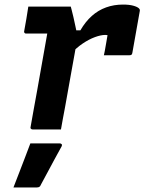

<svg xmlns="http://www.w3.org/2000/svg" viewBox="-20 -567 640 841"><path d="M104 -538Q112 -538 130.5 -538Q149 -538 173 -538Q197 -538 220.5 -538Q244 -538 263 -538Q282 -538 290 -538Q290 -538 293.5 -525Q297 -512 301.5 -492.5Q306 -473 310 -453.5Q314 -434 317 -420.5Q320 -407 320 -407Q315 -375 308 -337.5Q301 -300 294 -260Q287 -220 279.5 -179Q272 -138 265 -98Q260 -72 255.5 -47.5Q251 -23 247 0Q217 0 185.5 0Q154 0 123 0Q120 0 117.5 -1.5Q115 -3 114 -5Q113 -7 114 -11Q120 -46 127.5 -87Q135 -128 143 -172Q151 -216 158.5 -259.5Q166 -303 173.5 -344Q181 -385 187 -420H168Q156 -420 143.5 -420Q131 -420 119 -420Q107 -420 94 -420Q91 -420 89 -421.5Q87 -423 86 -425.5Q85 -428 86 -431Q91 -458 95.5 -484.5Q100 -511 104 -538ZM519 -547Q546 -547 564 -542Q582 -537 589 -530Q591 -528 591.5 -526.5Q592 -525 592.5 -523.5Q593 -522 592.5 -520.5Q592 -519 592 -517L560 -337Q559 -333 558.5 -331Q558 -329 556 -327.5Q554 -326 552 -325.5Q550 -325 547 -325Q519 -325 491 -325Q463 -325 435 -325L439 -344Q442 -361 445 -378Q448 -395 451 -413Q449 -413 447 -413.5Q445 -414 441 -414Q422 -414 396 -404.5Q370 -395 342.5 -376.5Q315 -358 289 -330L287 -434H332Q354 -472 382 -497Q410 -522 444.5 -534.5Q479 -547 519 -547ZM113 61Q147 61 177.5 61Q208 61 241 61Q247 61 250 64.5Q253 68 250 74Q234 103 219 130.5Q204 158 189.5 185.5Q175 213 158 244Q157 248 153 251Q149 254 142 254Q122 254 96.5 254Q71 254 39 254Q52 221 64.5 188Q77 155 89.5 123Q102 91 113 61Z"/></svg>

Font: RecMonoLinear Nerd Font Mono
Style: Bold Italic
Weight: 700
Italic angle: -10°
Monospace: yes
Version: Version 1.085; ttfautohint (v1.8.4.7-5d5b);Nerd Fonts 3.2.1